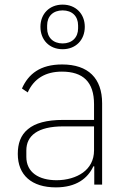

<svg xmlns="http://www.w3.org/2000/svg" viewBox="-20 -799 562 831"><path d="M251 -586C194 -586 155 -626 155 -683C155 -739 194 -779 251 -779C308 -779 347 -739 347 -683C347 -626 308 -586 251 -586ZM251 -611C292 -611 318 -637 318 -676V-689C318 -729 292 -754 251 -754C210 -754 184 -729 184 -689V-676C184 -637 210 -611 251 -611ZM249 -520C154 -520 103 -479 75 -416L100 -399C127 -459 177 -489 248 -489C340 -489 387 -444 387 -348V-280H254C181 -280 132 -266 101 -240C69 -214 57 -177 57 -133C57 -41 117 12 222 12C310 12 360 -27 384 -79H388V0H422V-352C422 -460 362 -520 249 -520ZM387 -148C387 -105 368 -73 339 -52C310 -31 269 -19 225 -19C148 -19 94 -53 94 -120V-148C94 -211 142 -252 254 -252H387V-148Z"/></svg>

Font: Plexus Sans ExtraLight
Style: Regular
Weight: 250
Version: Version 2.001;PS 002.001;hotconv 1.0.70;makeotf.lib2.5.58329